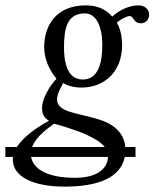

<svg xmlns="http://www.w3.org/2000/svg" viewBox="-41 -459 577 717"><path d="M415 -291C415 -318 409 -354 395 -374C410 -388 435 -399 442 -399C451 -399 454 -394 457 -389C462 -381 469 -372 485 -372C503 -372 516 -386 516 -405C516 -423 500 -439 477 -439C451 -439 413 -429 378 -397C356 -423 324 -439 280 -439C168 -439 124 -363 124 -283C124 -239 143 -197 170 -165C145 -139 116 -91 116 -56C116 -46 116 -23 142 -8C103 13 48 49 22 90H-21V127H8C7 130 7 133 7 136C7 217 118 238 199 238C323 238 409 206 425 127H465V90H427C422 32 376 1 325 -14C245 -38 172 -40 172 -88C172 -108 186 -132 195 -149C211 -139 235 -132 263 -132C350 -132 415 -192 415 -291ZM341 -291C341 -229 328 -162 268 -162C207 -162 198 -234 198 -282C198 -354 210 -409 276 -409C319 -409 341 -359 341 -291ZM362 127C362 165 328 205 240 205C138 205 84 174 75 127ZM350 90H79C93 51 140 18 161 3C179 7 249 29 282 44C316 60 338 74 350 90Z"/></svg>

Font: Libertinus Serif
Style: Italic
Weight: 400
Italic angle: -12°
Designer: Philipp H. Poll, Khaled Hosny
Foundry: Caleb Maclennan
Version: Version 7.050;RELEASE